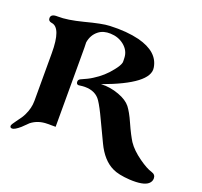

<svg xmlns="http://www.w3.org/2000/svg" viewBox="-131 -781 1125 1067"><g transform="rotate(20 431.5 -247.5)"><path d="M848 115C858 106 863 96 863 83C863 68 855 58 838 53C817 47 792 33 761 11C726 -14 700 -39 682 -66C669 -87 652 -119 633 -162C616 -201 600 -228 587 -245C572 -264 548 -280 515 -292C480 -305 444 -311 408 -309C581 -372 662 -434 652 -495C643 -555 598 -595 517 -616C468 -628 411 -633 344 -630C313 -629 265 -619 200 -602C141 -587 92 -579 53 -580C26 -581 13 -573 13 -556C13 -544 20 -537 34 -535C73 -530 92 -477 92 -377V-96C92 -66 85 -38 72 -11C65 5 52 24 35 46C22 63 15 75 15 80C15 88 19 92 28 92C38 92 53 83 74 65L109 31C136 10 167 0 204 0H252V-383C252 -458 252 -497 251 -499C256 -530 270 -554 292 -571C311 -586 335 -592 362 -591C393 -590 419 -581 442 -563C467 -543 479 -519 480 -491C481 -474 481 -465 480 -462C477 -450 468 -434 451 -413C425 -379 393 -351 356 -328C341 -318 319 -307 291 -295C283 -291 279 -285 279 -278C279 -263 287 -258 304 -262C311 -263 319 -264 329 -264C372 -264 403 -249 423 -219C437 -198 454 -166 473 -125L531 -3C558 54 593 93 635 113C659 125 693 132 738 135C793 138 830 131 848 115Z"/></g></svg>

Font: GFS Jackson
Style: Regular
Weight: 400
Designer: George Matthiopoulos
Foundry: George Matthiopoulos
Version: Version 1.0